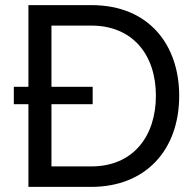

<svg xmlns="http://www.w3.org/2000/svg" viewBox="-20 -730 762 750"><path d="M337 0C546 0 680 -141 680 -356C680 -551 565 -710 337 -710H91V-391H34V-323H91V0ZM589 -356C589 -199 501 -80 337 -80H181V-323H342V-391H181V-630H337C498 -630 589 -516 589 -356Z"/></svg>

Font: Raleway Med
Style: Regular
Weight: 500
Designer: Matt McInerney, Pablo Impallari, Rodrigo Fuenzalida
Foundry: Matt McInerney, Pablo Impallari, Rodrigo Fuenzalida
Version: Version 3.00 July 28, 2015